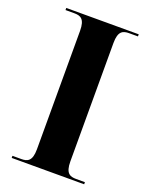

<svg xmlns="http://www.w3.org/2000/svg" viewBox="-136 -787 672 859"><g transform="rotate(20 200.5 -357.0)"><path d="M28 0H373V-10H331C302 -10 280 -18 280 -75V-639C280 -696 302 -704 331 -704H373V-714H28V-704H70C99 -704 121 -696 121 -639V-75C121 -18 99 -10 70 -10H28Z"/></g></svg>

Font: Noto Serif Display
Style: Bold
Weight: 700
Designer: Monotype Design Team
Foundry: Monotype Imaging Inc.
Version: Version 2.009